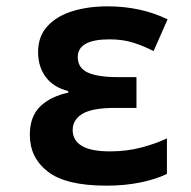

<svg xmlns="http://www.w3.org/2000/svg" viewBox="-20 -575 603 605"><path d="M315 10Q188 10 131 -34Q74 -78 74 -150Q74 -208 106.5 -239.5Q139 -271 195 -283V-288Q148 -300 124 -332.5Q100 -365 100 -411Q100 -460 129 -492Q158 -524 207.5 -539.5Q257 -555 319 -555Q424 -555 508 -514L464 -414Q433 -430 400 -440.5Q367 -451 325 -451Q225 -451 225 -395Q225 -361 256.5 -346.5Q288 -332 351 -332H410V-235H343Q271 -235 240 -216.5Q209 -198 209 -165Q209 -133 237.5 -115.5Q266 -98 327 -98Q380 -98 426.5 -110.5Q473 -123 506 -139V-27Q471 -10 422 0Q373 10 315 10Z"/></svg>

Font: Noto Sans Mono SemiCondensed
Style: Bold
Weight: 700
Width: 4
Designer: Monotype Design Team
Foundry: Monotype Imaging Inc.
Version: Version 2.014